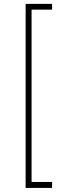

<svg xmlns="http://www.w3.org/2000/svg" viewBox="-20 -757 333 977"><path d="M110.4 -737.3H245.1V-708H140.6V168.9H245.1V199.2H110.4Z"/></svg>

Font: Pretendard Std Thin
Style: Regular
Weight: 100
Designer: Base glyphs from Inter by Rasmus Andersson; Hangeul glyphs from Noto Sans CJK(Source Han Sans) by Jang Soo-young and Kan
Foundry: Kil Hyung-jin
Version: Version 1.309